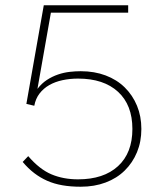

<svg xmlns="http://www.w3.org/2000/svg" viewBox="-20 -698 622 728"><path d="M286 10Q248 10 216.5 4.5Q185 -1 159 -12.5Q133 -24 110 -41.5Q87 -59 66 -84L87 -106Q130 -56 175 -37Q220 -18 276 -18Q373 -18 427.5 -68Q482 -118 482 -209Q482 -300 427.5 -350Q373 -400 276 -400Q245 -400 217 -394Q189 -388 167 -375.5Q145 -363 130 -343.5Q115 -324 110 -297L80 -304L146 -678H466V-650H173L122 -361Q138 -382 158 -395Q178 -408 200 -415.5Q222 -423 244 -425.5Q266 -428 286 -428Q338 -428 380.5 -412Q423 -396 453 -366.5Q483 -337 499.5 -297Q516 -257 516 -209Q516 -161 499.5 -121Q483 -81 453 -51.5Q423 -22 380.5 -6Q338 10 286 10Z"/></svg>

Font: Celebes Thin
Style: Regular
Weight: 250
Designer: Anugrah Pasau
Foundry: Lafontype
Version: Version 1.000; ttfautohint (v1.8.4)